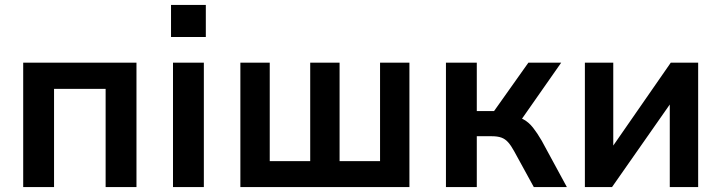

<svg xmlns="http://www.w3.org/2000/svg" viewBox="-20 -758 2922 778"><path d="M74 0V-504H533V0H408V-398H199V0Z M673 -608V-738H814V-608ZM681 0V-504H806V0Z M954 0V-504H1073V-105H1237V-504H1356V-105H1520V-504H1639V0Z M1787 0V-504H1912V-308H1982L2121 -504H2254L2077 -251L2056 -288Q2082 -285 2102.5 -273.5Q2123 -262 2140 -240.5Q2157 -219 2175 -188L2277 0H2143L2063 -146Q2051 -168 2039 -181.5Q2027 -195 2011.5 -200.5Q1996 -206 1973 -206H1912V0Z M2350 0V-504H2465V-148H2451L2698 -504H2809V0H2694V-356H2709L2460 0Z"/></svg>

Font: Nunitoga
Style: Bold
Weight: 700
Designer: Vernon Adams
Foundry: Vernon Adams
Version: Version 1.0